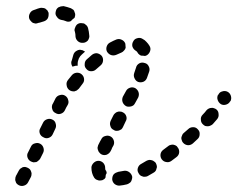

<svg xmlns="http://www.w3.org/2000/svg" viewBox="-20 -586 776 628"><path d="M30 -1Q29 3 31 7Q32 12 35 15Q38 18 42 20Q50 24 59 21Q68 18 72 10L81 -7Q83 -11 83 -15Q84 -20 82 -24Q81 -28 78 -32Q75 -35 71 -37Q67 -39 62 -40Q58 -40 54 -39Q50 -37 46 -34Q43 -31 41 -27L33 -12Q33 -12 33 -12Q32 -11 32 -11V-10Q30 -6 30 -1ZM403 13Q407 11 409 7Q411 3 412 -2Q413 -6 412 -10Q409 -19 401 -24Q393 -29 384 -27Q375 -25 367 -24Q363 -23 359 -21Q355 -19 352 -16Q349 -12 348 -8Q347 -4 347 1Q348 10 355 16Q363 22 372 21Q383 20 395 17Q399 16 403 13ZM311 4Q306 5 302 4Q298 3 294 1Q290 -2 288 -5Q279 -19 279 -38Q279 -42 281 -46Q283 -50 286 -53Q289 -56 293 -58Q297 -60 302 -60Q311 -60 318 -53Q324 -46 324 -37Q324 -32 325 -30Q327 -28 328 -25Q328 -23 329 -20Q327 -17 326 -14Q325 -9 325 -5Q324 -3 322 -1Q321 0 319 1Q315 4 311 4ZM489 -27Q491 -30 492 -35Q494 -39 493 -43Q492 -48 490 -52Q488 -56 484 -58Q481 -61 476 -62Q472 -63 468 -63Q463 -62 459 -60Q451 -55 442 -50Q434 -46 431 -37Q428 -28 433 -20Q435 -16 438 -13Q442 -10 446 -9Q450 -7 455 -8Q459 -8 463 -10Q472 -15 482 -21Q486 -23 489 -27ZM122 -103Q119 -112 111 -116Q103 -120 94 -117Q85 -115 81 -106L72 -88Q67 -80 70 -71Q73 -62 81 -58Q85 -56 90 -55Q94 -55 99 -56Q103 -58 106 -61Q110 -64 112 -68L121 -86Q125 -94 122 -103ZM566 -87Q567 -97 561 -104Q559 -108 555 -110Q551 -112 546 -113Q542 -113 538 -112Q533 -111 530 -108Q522 -102 514 -96Q506 -90 505 -81Q504 -72 509 -65Q515 -57 524 -56Q533 -54 541 -60Q549 -66 557 -72Q565 -78 566 -87ZM301 -111Q300 -107 299 -103Q299 -98 301 -94Q302 -90 305 -87Q308 -83 312 -81Q320 -77 329 -80Q338 -84 342 -92Q345 -97 347 -103L351 -110Q355 -118 352 -127Q349 -136 341 -140Q333 -144 324 -141Q315 -139 311 -130L307 -123Q304 -117 301 -111ZM633 -147Q634 -156 627 -163Q621 -170 612 -170Q602 -170 596 -164Q588 -157 581 -151Q577 -148 576 -144Q574 -140 573 -135Q573 -131 575 -126Q576 -122 579 -119Q585 -112 595 -111Q604 -111 611 -117Q619 -124 626 -131Q633 -137 633 -147ZM162 -182Q160 -191 151 -195Q143 -199 134 -196Q125 -193 121 -185L112 -167Q107 -159 110 -150Q113 -141 122 -137Q130 -132 139 -135Q148 -138 152 -146L161 -165Q165 -173 162 -182ZM341 -174Q343 -165 352 -161Q356 -158 360 -158Q365 -158 369 -159Q373 -161 377 -163Q380 -166 382 -170L391 -189Q396 -197 393 -206Q390 -215 381 -219Q378 -221 373 -221Q369 -222 364 -220Q360 -219 357 -216Q353 -213 351 -209L342 -191Q338 -182 341 -174ZM695 -212Q695 -222 688 -228Q684 -231 680 -232Q676 -234 671 -233Q667 -233 663 -231Q659 -229 656 -226Q650 -218 643 -211Q636 -204 637 -195Q637 -185 644 -179Q647 -176 651 -174Q655 -173 660 -173Q664 -173 668 -175Q673 -177 676 -180Q683 -188 690 -196Q696 -203 695 -212ZM201 -242Q206 -250 203 -259Q201 -268 193 -273Q185 -278 176 -275Q167 -273 162 -265Q157 -256 153 -247L152 -246Q148 -237 151 -229Q153 -220 162 -216Q170 -211 179 -214Q188 -217 192 -225L193 -227Q196 -234 201 -242ZM381 -252Q384 -244 392 -239Q396 -237 400 -237Q405 -237 409 -238Q413 -239 417 -242Q420 -245 422 -249L432 -267Q436 -276 433 -285Q430 -293 422 -298Q413 -302 405 -299Q396 -296 392 -288L382 -270Q378 -261 381 -252ZM735 -273Q732 -282 724 -286Q716 -290 707 -287Q698 -285 694 -276H693Q689 -267 692 -259Q695 -250 703 -245Q711 -241 720 -244Q729 -247 733 -255H734Q738 -264 735 -273ZM255 -328Q254 -337 247 -343Q240 -349 230 -348Q221 -347 215 -340Q208 -332 202 -324Q196 -316 198 -307Q199 -298 206 -292Q210 -289 214 -288Q218 -287 223 -287Q227 -288 231 -290Q235 -293 238 -296Q244 -304 250 -312Q256 -319 255 -328ZM420 -330Q424 -321 432 -318Q441 -315 450 -319Q458 -323 461 -332Q465 -342 468 -352Q471 -361 466 -370Q462 -378 453 -380Q444 -383 436 -379Q427 -374 425 -365Q422 -356 419 -347Q416 -338 420 -330ZM317 -387Q318 -397 312 -404Q305 -411 296 -412Q287 -412 280 -406Q272 -399 264 -392Q257 -386 257 -376Q256 -367 263 -360Q269 -353 278 -353Q288 -353 294 -359Q302 -366 309 -372Q316 -378 317 -387ZM217 -368Q217 -369 216 -370Q216 -371 215 -372Q213 -376 213 -381Q213 -385 215 -389Q218 -398 220 -407Q223 -416 231 -420Q239 -425 248 -422Q251 -422 253 -420Q256 -419 258 -417Q253 -413 248 -408Q242 -403 238 -395Q234 -386 234 -377Q234 -374 234 -371Q231 -371 228 -371Q223 -370 217 -368ZM424 -420Q416 -425 413 -434Q411 -443 416 -451Q420 -459 429 -461Q438 -464 446 -459Q454 -455 459 -449Q465 -443 469 -436Q474 -428 471 -419Q468 -410 460 -405Q459 -405 457 -404Q456 -403 454 -403Q448 -404 442 -404Q438 -405 435 -408Q432 -410 430 -414Q428 -418 424 -420ZM390 -443Q390 -443 390 -443Q387 -452 378 -456Q370 -460 361 -457Q351 -453 340 -447Q332 -443 329 -434Q326 -425 330 -417Q335 -409 343 -406Q352 -403 361 -407Q369 -411 377 -414Q382 -416 386 -421Q390 -425 391 -430Q390 -437 390 -443Q390 -443 390 -443ZM235 -451Q242 -445 252 -446Q256 -446 260 -448Q264 -450 267 -453Q270 -457 271 -461Q273 -465 272 -470Q271 -483 268 -494Q267 -498 264 -502Q261 -505 257 -508Q254 -510 249 -510Q245 -511 240 -510Q236 -509 232 -506Q229 -503 227 -499Q225 -495 224 -491Q223 -486 225 -482Q227 -475 227 -466Q228 -457 235 -451ZM110 -512Q107 -511 105 -511Q101 -509 96 -509Q92 -510 88 -511Q84 -513 81 -517Q78 -520 76 -524Q73 -533 77 -541Q81 -550 90 -553Q92 -554 96 -555Q103 -558 111 -560Q115 -561 120 -560Q124 -560 128 -558Q132 -555 135 -552Q137 -548 139 -544Q139 -544 139 -543Q139 -543 139 -542Q139 -540 139 -538Q139 -530 135 -524Q130 -518 123 -516Q116 -514 110 -512ZM180 -521Q171 -523 166 -531Q160 -538 162 -547Q163 -552 165 -556Q167 -559 171 -562Q175 -564 179 -565Q184 -566 188 -566Q201 -563 212 -559Q216 -557 220 -554Q223 -551 224 -546Q226 -542 226 -538Q226 -533 224 -529Q224 -529 224 -528Q224 -527 223 -527Q221 -526 219 -524Q215 -521 212 -517Q208 -515 203 -515Q199 -515 195 -517Q188 -520 180 -521Z"/></svg>

Font: FRB American Cursive Dashed Extrabold
Style: Bold Italic
Weight: 800
Italic angle: -25°
Version: Version 2.0;Modular Font Editor K font №1